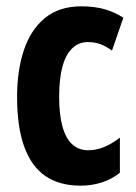

<svg xmlns="http://www.w3.org/2000/svg" viewBox="-20 -577 431 607"><path d="M235 10Q168 10 123.5 -20.5Q79 -51 56.5 -113.5Q34 -176 34 -271Q34 -354 55.5 -418.5Q77 -483 122 -520Q167 -557 237 -557Q278 -557 310 -548Q342 -539 370 -521L334 -417Q315 -431 297 -437.5Q279 -444 257 -444Q229 -444 208.5 -424.5Q188 -405 177.5 -366.5Q167 -328 167 -271Q167 -215 177.5 -177Q188 -139 208.5 -120.5Q229 -102 259 -102Q285 -102 310 -112.5Q335 -123 359 -142V-31Q333 -10 301 0Q269 10 235 10Z"/></svg>

Font: Noto Sans Display ExtraCondensed
Style: Regular
Weight: 400
Width: 2
Version: Version 2.003